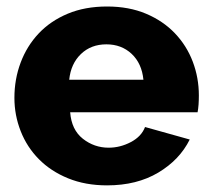

<svg xmlns="http://www.w3.org/2000/svg" viewBox="-20 -555 644 585"><path d="M23.9 -256.8Q23.9 -314 43 -364.5Q62 -415 97.9 -453.1Q133.8 -491.2 186.3 -513.2Q238.8 -535.2 306.2 -535.2Q373 -535.2 425 -513.2Q477.1 -491.2 512.9 -453.6Q548.8 -416 567.4 -366.9Q585.9 -317.9 585.9 -264.2Q585.9 -250 585 -236.6Q584 -223.1 582 -212.9H193.8Q197.8 -159.7 232.4 -132.3Q267.1 -105 311 -105Q346.2 -105 378.7 -122.1Q411.1 -139.2 421.9 -168L558.1 -129.9Q527.3 -67.9 462.2 -29.1Q397 9.8 306.2 9.8Q240.2 9.8 187.5 -11.7Q134.8 -33.2 98.4 -70.1Q62 -106.9 43 -155.5Q23.9 -204.1 23.9 -256.8ZM190.9 -312H417Q412.1 -361.8 381.1 -390.9Q350.1 -419.9 304.2 -419.9Q257.3 -419.9 226.6 -390.4Q195.8 -360.8 190.9 -312Z"/></svg>

Font: Raleway ExtraBold
Style: Regular
Weight: 800
Designer: Matt McInerney, Pablo Impallari, Rodrigo Fuenzalida
Foundry: Matt McInerney, Pablo Impallari, Rodrigo Fuenzalida
Version: Version 3.000g; ttfautohint (v1.5) -l 8 -r 28 -G 28 -x 14 -D